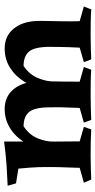

<svg xmlns="http://www.w3.org/2000/svg" viewBox="223 -702 478 965"><g transform="rotate(-90 462.5 -219.0)"><path d="M398 -435Q459 -435 495.5 -392Q532 -349 536 -278Q538 -260 537 -222.5Q536 -185 535.5 -140.5Q535 -96 535 -58L609 -37L595 0Q568 -2 534.5 -2.5Q501 -3 465 -3Q431 -3 400 -2Q369 -1 343 0L329 -37L403 -58Q404 -92 405 -114.5Q406 -137 406.5 -159.5Q407 -182 406 -214Q405 -287 381.5 -313.5Q358 -340 311 -340Q267 -311 250 -268.5Q233 -226 234 -190L197 -232Q204 -290 231 -335.5Q258 -381 301.5 -408Q345 -435 398 -435ZM234 -438Q234 -405 234 -383.5Q234 -362 234 -341Q234 -320 233 -286L235 -58L308 -37L295 0Q262 -2 230 -2.5Q198 -3 163 -3Q128 -3 100.5 -2Q73 -1 43 0L27 -37L102 -58Q103 -97 104 -121.5Q105 -146 105.5 -166Q106 -186 106 -211Q106 -241 105.5 -262.5Q105 -284 103 -307.5Q101 -331 98 -366L24 -378L12 -420Q62 -422 115.5 -425.5Q169 -429 234 -438ZM701 -435Q763 -435 799.5 -392Q836 -349 840 -278Q841 -260 840 -222.5Q839 -185 838.5 -140.5Q838 -96 839 -58L913 -37L898 0Q871 -2 837.5 -2.5Q804 -3 768 -3Q734 -3 703.5 -2Q673 -1 647 0L633 -37L706 -58Q708 -92 708.5 -114.5Q709 -137 709.5 -159.5Q710 -182 710 -214Q709 -287 685.5 -313.5Q662 -340 614 -340Q571 -311 553.5 -268.5Q536 -226 536 -190L500 -232Q507 -290 534.5 -335.5Q562 -381 605 -408Q648 -435 701 -435Z"/></g></svg>

Font: Ruwudu
Style: Bold
Weight: 700
Designer: Becca Hirsbrunner Spalinger
Foundry: SIL International
Version: Version 3.000